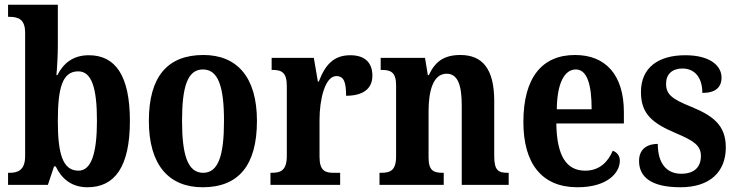

<svg xmlns="http://www.w3.org/2000/svg" viewBox="-20 -780 3109 810"><path d="M349 10C464 10 528 -76 528 -270C528 -462 466 -547 355 -547C287 -547 247 -512 222 -463H218C221 -493 224 -550 224 -587V-760H14V-709H19C56 -709 86 -700 86 -642V-121C86 -60 53 -51 20 -51H14V0H182L208 -78H215C240 -26 282 10 349 10ZM311 -60C243 -60 224 -135 224 -270C224 -409 243 -479 310 -479C366 -479 389 -411 389 -271C389 -135 366 -60 311 -60Z M835 10C986 10 1064 -82 1064 -270C1064 -457 978 -548 838 -548C687 -548 608 -457 608 -270C608 -82 694 10 835 10ZM837 -51C772 -51 748 -126 748 -270C748 -414 771 -487 836 -487C901 -487 925 -414 925 -270C925 -126 902 -51 837 -51Z M1121 0H1415V-51H1387C1353 -51 1328 -59 1328 -118V-275C1328 -360 1351 -459 1399 -459C1432 -459 1440 -431 1440 -376C1510 -376 1551 -404 1551 -461C1551 -512 1523 -547 1458 -547C1388 -547 1352 -507 1325 -436H1321L1304 -536H1126V-485H1129C1167 -485 1190 -476 1190 -417V-123C1190 -60 1164 -51 1125 -51H1121Z M1581 0H1852V-51H1848C1810 -51 1788 -59 1788 -116V-311C1788 -393 1806 -469 1864 -469C1913 -469 1928 -418 1928 -333V0H2126V-51H2122C2083 -51 2065 -60 2065 -122V-354C2065 -490 2015 -548 1922 -548C1852 -548 1815 -519 1789 -463H1785L1773 -536H1586V-485H1590C1628 -485 1651 -476 1651 -420V-120C1651 -60 1626 -51 1587 -51H1581Z M2416 10C2544 10 2595 -52 2595 -102C2595 -124 2582 -138 2565 -144C2545 -97 2509 -60 2449 -60C2370 -60 2329 -121 2327 -259H2612V-307C2612 -465 2534 -548 2406 -548C2267 -548 2188 -453 2188 -265C2188 -91 2265 10 2416 10ZM2476 -319H2329C2330 -428 2361 -487 2409 -487C2457 -487 2476 -423 2476 -319Z M2851 10C2975 10 3042 -55 3042 -158C3042 -252 2988 -292 2895 -330C2816 -362 2790 -381 2790 -427C2790 -467 2816 -491 2859 -491C2909 -491 2943 -455 2943 -388C2998 -388 3024 -411 3024 -453C3024 -501 2978 -547 2871 -547C2759 -547 2684 -496 2684 -392C2684 -299 2732 -260 2834 -217C2907 -186 2937 -166 2937 -122C2937 -78 2912 -47 2854 -47C2791 -47 2755 -92 2755 -173C2714 -173 2676 -154 2676 -101C2676 -34 2726 10 2851 10Z"/></svg>

Font: Noto Serif Myanmar Condensed
Style: Bold
Weight: 700
Width: 3
Designer: Ben Mitchell and the Monotype Design Team
Foundry: Monotype Imaging Inc.
Version: Version 2.106